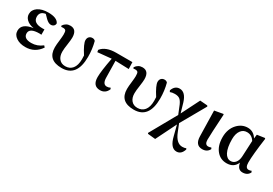

<svg xmlns="http://www.w3.org/2000/svg" viewBox="35 -1477 3732 2623"><g transform="rotate(30 1900.5 -165.5)"><path d="M483 -111Q398 16 247 16Q161 16 105 -22Q45 -61 45 -126Q45 -241 219 -265Q141 -278 101 -319Q66 -354 66 -401Q66 -467 126 -509Q188 -551 288 -551Q427 -551 460 -480Q461 -456 444 -439Q426 -422 398 -422Q362 -422 318 -464L266 -517Q178 -504 178 -424Q178 -323 323 -323Q346 -323 356 -324V-240Q334 -242 326 -242Q171 -242 171 -157Q171 -73 292 -73Q384 -73 462 -134Z M531 -486Q571 -546 639 -546Q742 -546 742 -416Q742 -382 731 -306Q719 -231 719 -184Q719 -113 754 -72Q789 -30 852 -30Q922 -30 962 -79Q1004 -130 1004 -228Q1004 -244 1002 -286Q914 -423 914 -478Q914 -512 934 -532Q954 -551 984 -551Q1013 -551 1030 -531Q1060 -419 1060 -297Q1060 16 821 16Q601 16 601 -184Q601 -228 610 -296Q618 -365 618 -393Q618 -439 609 -454Q598 -471 566 -471Q551 -471 537 -469Z M1416 -168Q1420 -73 1483 -73Q1512 -73 1537 -87L1547 -68Q1512 16 1427 16Q1310 16 1310 -124Q1310 -218 1352 -437L1137 -416L1131 -449Q1201 -538 1365 -538H1620L1624 -431L1411 -438Z M1669 -486Q1709 -546 1777 -546Q1880 -546 1880 -416Q1880 -382 1869 -306Q1857 -231 1857 -184Q1857 -113 1892 -72Q1927 -30 1990 -30Q2060 -30 2100 -79Q2142 -130 2142 -228Q2142 -244 2140 -286Q2052 -423 2052 -478Q2052 -512 2072 -532Q2092 -551 2122 -551Q2151 -551 2168 -531Q2198 -419 2198 -297Q2198 16 1959 16Q1739 16 1739 -184Q1739 -228 1748 -296Q1756 -365 1756 -393Q1756 -439 1747 -454Q1736 -471 1704 -471Q1689 -471 1675 -469Z M2854 128Q2825 220 2750 220Q2655 220 2615 57L2573 -105L2414 216L2295 204L2288 193L2523 -226L2482 -327Q2454 -403 2422 -429Q2394 -452 2341 -452Q2298 -452 2267 -439L2256 -461Q2287 -548 2363 -548Q2455 -548 2498 -409L2541 -260L2685 -546L2801 -537L2810 -524L2589 -135L2635 -20Q2691 124 2787 124Q2824 124 2845 112Z M2926 -124 2917 -523 3050 -547 3058 -540Q3038 -209 3038 -132Q3039 -57 3092 -57Q3114 -57 3137 -67L3148 -48Q3117 16 3038 16Q2928 16 2926 -124Z M3576 -423Q3533 -493 3457 -493Q3397 -493 3362 -445Q3325 -395 3325 -307Q3325 -175 3362 -104Q3397 -38 3456 -38Q3501 -38 3531 -74Q3561 -111 3564 -174ZM3783 -47Q3753 16 3674 16Q3597 16 3579 -84Q3538 16 3423 16Q3326 16 3265 -56Q3199 -133 3199 -267Q3199 -396 3275 -478Q3344 -551 3436 -551Q3528 -551 3580 -466L3588 -529L3705 -546L3715 -538Q3677 -263 3677 -145Q3677 -57 3729 -57Q3755 -57 3772 -67Z"/></g></svg>

Font: Source Han Serif JP
Style: Bold
Weight: 700
Designer: Ryoko NISHIZUKA  (kana & ideographs); Frank Grießhammer (Latin, Greek & Cyrillic); Wenlong ZHANG  (bopomofo); Sandoll Co
Foundry: Adobe Systems Incorporated
Version: Version 1.000;PS 1;hotconv 16.6.53;makeotf.lib2.5.65590